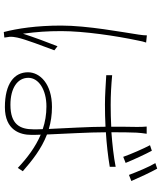

<svg xmlns="http://www.w3.org/2000/svg" viewBox="64 -906 871 1040"><g transform="rotate(90 500.0 -386.5)"><path d="M863 -631C846 -673 815 -740 797 -773L767 -763C786 -727 815 -661 830 -618ZM172 -746C172 -735 171 -721 168 -702C155 -615 119 -424 119 -282C119 -148 135 -44 154 29L184 26C183 19 181 7 180 -2C179 -15 181 -31 184 -44C193 -87 232 -189 253 -245L231 -262C212 -215 181 -131 163 -75C153 -152 149 -206 149 -283C149 -406 175 -580 200 -698C203 -716 207 -730 211 -742ZM681 -132C681 -58 654 -7 548 -7C458 -7 402 -45 402 -104C402 -159 465 -202 557 -202C601 -202 642 -195 680 -182C681 -162 681 -145 681 -132ZM884 -577C828 -566 764 -559 697 -554C697 -599 697 -656 699 -690C700 -708 702 -725 705 -745H666C668 -730 668 -708 668 -689C667 -654 667 -605 667 -553C628 -551 589 -550 550 -550C493 -550 443 -553 388 -558V-526C445 -523 492 -519 547 -519C587 -519 627 -520 667 -522C667 -435 675 -306 679 -215C642 -226 603 -232 560 -232C435 -232 372 -167 372 -102C372 -28 433 23 561 23C686 23 711 -60 711 -119C711 -135 711 -152 710 -171C776 -143 835 -99 890 -47L908 -74C851 -124 787 -175 709 -205C705 -306 697 -430 697 -524C761 -528 824 -535 884 -545ZM864 -792C885 -757 911 -694 928 -649L961 -662C943 -704 913 -768 894 -802Z"/></g></svg>

Font: Genne Gothic ExtraLight
Style: Regular
Weight: 250
Designer: Ryoko NISHIZUKA (kana & ideographs); Paul D. Hunt (Latin, Greek & Cyrillic); Wenlong ZHANG (bopomofo); Sandoll Communica
Foundry: Adobe Systems Incorporated
Version: Version 1.004;PS 1.004;hotconv 16.6.51;makeotf.lib2.5.65220